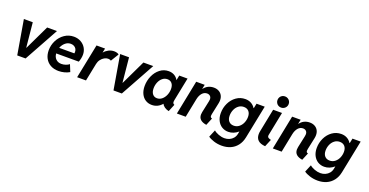

<svg xmlns="http://www.w3.org/2000/svg" viewBox="-35 -1649 5287 2752"><g transform="rotate(20 2608.5 -273.5)"><path d="M68.8 -522.9H204.6L241.2 -148.9H245.1L423.8 -522.9H573.7L285.2 0H157.7Z M556.2 -224.6Q556.2 -303.2 592 -374Q627.9 -444.8 690.9 -487.8Q753.9 -530.8 831.1 -530.8Q891.1 -530.8 939 -504.2Q986.8 -477.5 1013.4 -431.9Q1040 -386.2 1040 -331.1Q1040 -303.2 1033.4 -272.5Q1026.9 -241.7 1017.1 -217.8H672.4Q676.3 -165 708.3 -133.3Q740.2 -101.6 793 -101.6Q825.7 -101.6 858.2 -112.8Q890.6 -124 911.1 -141.1L954.1 -35.2Q918.5 -14.6 875.5 -3.4Q832.5 7.8 788.6 7.8Q717.3 7.8 664.8 -21.5Q612.3 -50.8 584.2 -103.3Q556.2 -155.8 556.2 -224.6ZM917 -307.6Q919.4 -317.4 919.4 -329.1Q919.4 -355.5 907.2 -376Q895 -396.5 873 -408Q851.1 -419.4 823.7 -419.4Q777.3 -419.4 740.5 -387.9Q703.6 -356.4 685.5 -307.6Z M1176.8 -522.9H1307.1L1293.5 -457.5H1294.9Q1320.3 -489.3 1360.1 -510.3Q1399.9 -531.2 1444.8 -531.2Q1470.2 -531.2 1489.7 -524.7Q1509.3 -518.1 1518.1 -508.8L1444.8 -388.7Q1438 -394 1425 -397.7Q1412.1 -401.4 1398.9 -401.4Q1371.6 -401.4 1342.5 -385.3Q1313.5 -369.1 1291.3 -339.6Q1269 -310.1 1261.2 -271.5L1206.5 0H1071.3Z M1537.1 -522.9H1672.9L1709.5 -148.9H1713.4L1892.1 -522.9H2042L1753.4 0H1626Z M2023.4 -213.4Q2023.4 -294.4 2055.7 -367.7Q2087.9 -440.9 2145.8 -485.8Q2203.6 -530.8 2276.9 -530.8Q2326.7 -530.8 2364 -509.3Q2401.4 -487.8 2422.4 -448.7H2423.8L2439 -522.9H2565.4L2493.7 -168Q2490.7 -153.3 2490.7 -142.1Q2490.7 -127.9 2496.8 -118.7Q2502.9 -109.4 2516.6 -105L2470.7 7.8Q2432.6 -0.5 2404.3 -20.3Q2376 -40 2365.7 -65.4H2364.7Q2301.3 7.8 2210.9 7.8Q2155.8 7.8 2113.3 -19.3Q2070.8 -46.4 2047.1 -96.4Q2023.4 -146.5 2023.4 -213.4ZM2394 -300.8Q2394 -355 2368.7 -385.5Q2343.3 -416 2299.3 -416Q2257.3 -416 2224.6 -389.4Q2191.9 -362.8 2173.6 -318.8Q2155.3 -274.9 2155.3 -225.6Q2155.3 -170.9 2180.4 -139.4Q2205.6 -107.9 2249 -107.9Q2290 -107.9 2323.2 -135.5Q2356.4 -163.1 2375.2 -207.8Q2394 -252.4 2394 -300.8Z M2922.4 -104.5Q2922.4 -122.6 2926.8 -143.1L2965.3 -323.7Q2968.8 -341.8 2968.8 -351.6Q2968.8 -383.8 2950.2 -401.1Q2931.6 -418.5 2902.3 -418.5Q2859.9 -418.5 2828.9 -383.5Q2797.9 -348.6 2785.2 -287.6L2727.5 0H2592.8L2697.3 -522.9H2827.1L2813.5 -455.6H2815.4Q2843.3 -493.2 2881.3 -512Q2919.4 -530.8 2965.8 -530.8Q3008.3 -530.8 3041 -513.4Q3073.7 -496.1 3091.8 -464.4Q3109.9 -432.6 3109.9 -390.1Q3109.9 -367.2 3105 -344.2L3066.9 -164.6Q3063.5 -149.4 3063.5 -137.7Q3063.5 -122.6 3070.1 -115Q3076.7 -107.4 3090.8 -104.5L3044.4 8.3Q2922.4 -10.3 2922.4 -104.5Z M3142.1 152.8 3189 40.5Q3214.8 64.5 3261.5 82Q3308.1 99.6 3353 99.6Q3392.6 99.6 3426.8 84.5Q3460.9 69.3 3484.1 41.5Q3507.3 13.7 3515.1 -23.9L3522.9 -63.5H3521.5Q3489.3 -35.6 3451.7 -20.3Q3414.1 -4.9 3372.6 -4.9Q3318.4 -4.9 3274.9 -31.5Q3231.4 -58.1 3206.5 -107.4Q3181.6 -156.7 3181.6 -222.2Q3181.6 -302.7 3215.6 -373.8Q3249.5 -444.8 3310.1 -487.8Q3370.6 -530.8 3446.8 -530.8Q3496.1 -530.8 3535.2 -509.5Q3574.2 -488.3 3598.6 -449.2H3602.5L3617.7 -522.9H3742.7L3641.1 -18.1Q3625.5 58.1 3584.7 110.1Q3543.9 162.1 3484.6 188Q3425.3 213.9 3353 213.9Q3289.1 213.9 3231.4 195.6Q3173.8 177.2 3142.1 152.8ZM3567.9 -302.2Q3567.9 -356.4 3540.3 -387Q3512.7 -417.5 3464.4 -417.5Q3419.4 -417.5 3385 -391.1Q3350.6 -364.7 3332 -321.8Q3313.5 -278.8 3313.5 -231Q3313.5 -176.8 3341.1 -145.8Q3368.7 -114.7 3417 -114.7Q3461.4 -114.7 3495.8 -141.6Q3530.3 -168.5 3549.1 -211.7Q3567.9 -254.9 3567.9 -302.2Z M3795.9 -123.5Q3795.9 -147.5 3801.8 -175.3L3871.1 -522.9H4006.3L3934.6 -163.1Q3933.1 -156.7 3933.1 -151.4Q3933.1 -129.4 3949 -119.9Q3964.8 -110.4 3988.3 -105.5L3941.4 7.8Q3866.7 2 3831.3 -31.5Q3795.9 -64.9 3795.9 -123.5ZM3881.3 -675.8Q3881.3 -699.2 3892.6 -719Q3903.8 -738.8 3923.3 -750Q3942.9 -761.2 3966.8 -761.2Q3990.2 -761.2 4010 -749.8Q4029.8 -738.3 4041.3 -718.8Q4052.7 -699.2 4052.7 -675.8Q4052.7 -652.3 4041.3 -632.8Q4029.8 -613.3 4010 -601.8Q3990.2 -590.3 3966.8 -590.3Q3942.9 -590.3 3923.3 -601.6Q3903.8 -612.8 3892.6 -632.6Q3881.3 -652.3 3881.3 -675.8Z M4385.7 -104.5Q4385.7 -122.6 4390.1 -143.1L4428.7 -323.7Q4432.1 -341.8 4432.1 -351.6Q4432.1 -383.8 4413.6 -401.1Q4395 -418.5 4365.7 -418.5Q4323.2 -418.5 4292.2 -383.5Q4261.2 -348.6 4248.5 -287.6L4190.9 0H4056.2L4160.6 -522.9H4290.5L4276.9 -455.6H4278.8Q4306.6 -493.2 4344.7 -512Q4382.8 -530.8 4429.2 -530.8Q4471.7 -530.8 4504.4 -513.4Q4537.1 -496.1 4555.2 -464.4Q4573.2 -432.6 4573.2 -390.1Q4573.2 -367.2 4568.4 -344.2L4530.3 -164.6Q4526.9 -149.4 4526.9 -137.7Q4526.9 -122.6 4533.4 -115Q4540 -107.4 4554.2 -104.5L4507.8 8.3Q4385.7 -10.3 4385.7 -104.5Z M4605.5 152.8 4652.3 40.5Q4678.2 64.5 4724.9 82Q4771.5 99.6 4816.4 99.6Q4856 99.6 4890.1 84.5Q4924.3 69.3 4947.5 41.5Q4970.7 13.7 4978.5 -23.9L4986.3 -63.5H4984.9Q4952.6 -35.6 4915 -20.3Q4877.4 -4.9 4835.9 -4.9Q4781.7 -4.9 4738.3 -31.5Q4694.8 -58.1 4669.9 -107.4Q4645 -156.7 4645 -222.2Q4645 -302.7 4679 -373.8Q4712.9 -444.8 4773.4 -487.8Q4834 -530.8 4910.2 -530.8Q4959.5 -530.8 4998.5 -509.5Q5037.6 -488.3 5062 -449.2H5065.9L5081.1 -522.9H5206.1L5104.5 -18.1Q5088.9 58.1 5048.1 110.1Q5007.3 162.1 4948 188Q4888.7 213.9 4816.4 213.9Q4752.4 213.9 4694.8 195.6Q4637.2 177.2 4605.5 152.8ZM5031.2 -302.2Q5031.2 -356.4 5003.7 -387Q4976.1 -417.5 4927.7 -417.5Q4882.8 -417.5 4848.4 -391.1Q4814 -364.7 4795.4 -321.8Q4776.9 -278.8 4776.9 -231Q4776.9 -176.8 4804.4 -145.8Q4832 -114.7 4880.4 -114.7Q4924.8 -114.7 4959.2 -141.6Q4993.7 -168.5 5012.5 -211.7Q5031.2 -254.9 5031.2 -302.2Z"/></g></svg>

Font: Reddit Sans Fudge
Style: Bold
Weight: 700
Italic angle: -11.25°
Designer: Stephen Hutchings
Version: Version 1.013